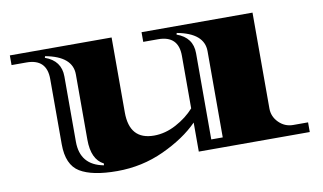

<svg xmlns="http://www.w3.org/2000/svg" viewBox="-64 -688 1412 840"><g transform="rotate(-10 642.0 -268.0)"><path d="M761 0V-129Q701 -68 603.5 -23Q506 22 395.5 22Q285 22 230.5 -11Q176 -44 176 -136V-426Q176 -515 86 -515H20V-558H472V-225Q472 -103 581 -103Q631 -103 679.5 -129Q728 -155 761 -192V-426Q761 -515 671 -515H605V-558H1098V-132Q1098 -96 1124.5 -69.5Q1151 -43 1188 -43H1254V0ZM239 -426V-136Q239 -32 342 -13L343 -21Q290 -48 290 -136V-426Q290 -506 171 -528L169 -521Q239 -496 239 -426ZM824 -426V-43H875V-426Q875 -506 756 -528L754 -521Q824 -496 824 -426Z"/></g></svg>

Font: Diplomata
Style: Regular
Weight: 400
Width: 7
Designer: Eduardo Rodriguez Tunni
Foundry: Eduardo Rodriguez Tunni
Version: Version 1.001